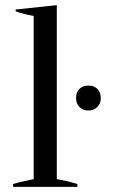

<svg xmlns="http://www.w3.org/2000/svg" viewBox="-20 -727 460 747"><path d="M31 -11C31 -11 31 0 31 0C31 0 281 0 281 0C281 0 281 -11 281 -11C256 -19 230 -25 201 -30C201 -30 201 -707 201 -707C201 -707 41 -690 41 -690C41 -690 41 -683 41 -683C60 -676 83 -670 111 -665C111 -665 111 -30 111 -30C72 -22 46 -16 31 -11ZM289 -311C298 -302 309 -297 324 -297C339 -297 350 -302 359 -311C368 -320 372 -331 372 -345C372 -360 368 -372 359 -381C350 -390 339 -394 324 -394C309 -394 298 -390 289 -381C280 -372 276 -360 276 -345C276 -331 280 -320 289 -311Z"/></svg>

Font: BUSH 25 TRIRONG 0515 A
Style: Regular
Weight: 400
Designer: Katatrad Team
Foundry: CadsonDemak